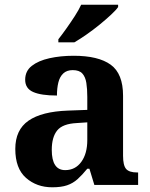

<svg xmlns="http://www.w3.org/2000/svg" viewBox="-20 -786 639 816"><path d="M202 10Q136 10 90.5 -30Q45 -70 45 -153Q45 -234 101 -273Q157 -312 269 -316L351 -319V-374Q351 -408 347 -433.5Q343 -459 330 -473.5Q317 -488 289 -488Q264 -488 249 -474Q234 -460 228 -435.5Q222 -411 222 -380Q155 -380 121 -395Q87 -410 87 -447Q87 -484 115 -506Q143 -528 190 -538.5Q237 -549 293 -549Q398 -549 450.5 -511Q503 -473 503 -379V-124Q503 -83 516 -68Q529 -53 563 -53H567V0H381L360 -69H351Q329 -42 309.5 -24.5Q290 -7 265 1.5Q240 10 202 10ZM257 -63Q300 -63 325.5 -98Q351 -133 351 -191V-266L306 -263Q246 -260 223 -231.5Q200 -203 200 -149Q200 -63 257 -63ZM228 -619Q243 -638 261.5 -664Q280 -690 297.5 -717Q315 -744 325 -766H482V-756Q473 -743 451.5 -723Q430 -703 403 -681Q376 -659 348 -639.5Q320 -620 296 -606H228Z"/></svg>

Font: Noto Naskh Arabic
Style: Bold
Weight: 700
Designer: Monotype Design Team, David Williams, Mohamad Dakak and Nizar Qandah
Foundry: Monotype Imaging Inc.
Version: Version 2.016